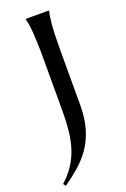

<svg xmlns="http://www.w3.org/2000/svg" viewBox="-184 -549 570 870"><g transform="rotate(-20 101.5 -113.5)"><path d="M76.2 -309.1Q76.2 -350.6 75 -381.6Q73.7 -412.6 72 -435.1Q70.3 -457.5 67.6 -472.7Q64.9 -487.8 62 -498V-500H174.8V-498Q171.9 -487.8 169.4 -472.7Q167 -457.5 165 -435.1Q163.1 -412.6 162.1 -381.6Q161.1 -350.6 161.1 -309.1V-50.8Q161.1 15.1 146.7 63.5Q132.3 111.8 107.2 148.9Q82 186 48.1 215.6Q14.2 245.1 -24.9 272.9L-34.2 261.2Q-0.5 230.5 21 197.3Q42.5 164.1 54.7 126.2Q66.9 88.4 71.5 44.7Q76.2 1 76.2 -50.8Z"/></g></svg>

Font: Marcellus
Style: Regular
Weight: 400
Designer: Astigmatic (AOETI)
Foundry: Astigmatic (AOETI)
Version: Version 1.000